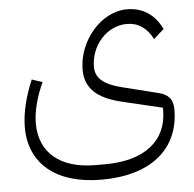

<svg xmlns="http://www.w3.org/2000/svg" viewBox="-51 -524 825 816"><g transform="rotate(-5 361.0 -116.0)"><path d="M351 240C560 240 684 139 684 -31C684 -73 665 -96 622 -106L466 -145C392 -164 359 -193 359 -240C359 -331 428 -410 514 -410C562 -410 599 -385 624 -336L668 -375C639 -436 589 -472 520 -472C408 -472 310 -354 310 -232C310 -155 358 -108 463 -83L636 -42V-31C636 99 538 176 372 176H329C180 176 92 103 92 -22C92 -74 109 -137 136 -195L91 -210C62 -142 44 -71 44 -10C44 147 158 240 351 240Z"/></g></svg>

Font: IBM Plex Arabic Light
Style: Regular
Weight: 300
Designer: Mike Abbink, Paul van der Laan, Pieter van Rosmalen, Wael Morcos, Khajak Apelian
Foundry: Bold Monday
Version: Version 1.0